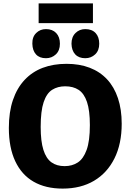

<svg xmlns="http://www.w3.org/2000/svg" viewBox="-20 -1095 766 1128"><path d="M348 13Q248 13 177.5 -27.5Q107 -68 69.5 -148Q32 -228 32 -343Q32 -437 56 -507.5Q80 -578 124.5 -625.5Q169 -673 231 -696.5Q293 -720 371 -720Q447 -720 507 -697Q567 -674 609 -629Q651 -584 673 -518Q695 -452 695 -368Q695 -250 652.5 -164.5Q610 -79 532.5 -33Q455 13 348 13ZM360 -119Q404 -119 437 -140.5Q470 -162 489 -214.5Q508 -267 508 -360Q508 -446 491 -496Q474 -546 442 -567Q410 -588 363 -588Q319 -588 286.5 -567.5Q254 -547 236.5 -495Q219 -443 219 -349Q219 -265 235 -214.5Q251 -164 282 -141.5Q313 -119 360 -119ZM481 -753Q443 -753 422 -775.5Q401 -798 400 -838Q400 -878 423.5 -901Q447 -924 481 -924Q520 -924 541.5 -901Q563 -878 563 -838Q563 -798 539 -775.5Q515 -753 481 -753ZM250 -753Q212 -753 191.5 -775.5Q171 -798 170 -838Q169 -878 192.5 -901Q216 -924 250 -924Q288 -924 310 -901Q332 -878 332 -838Q332 -798 308 -775.5Q284 -753 250 -753ZM526 -1075V-959H207V-1075Z"/></svg>

Font: Bitter Thin ExtraBold
Style: Regular
Weight: 800
Version: Version 3.020